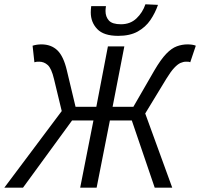

<svg xmlns="http://www.w3.org/2000/svg" viewBox="-54 -872 930 892"><path d="M-34 0 232.8 -356 196.8 -505.1Q185.2 -554.2 167.8 -569.8Q150.5 -585.4 128.2 -585.4Q122 -585.4 116.9 -585.1Q111.8 -584.7 105.8 -582.7L97.4 -659.6Q106.8 -662.7 117 -664.2Q127.2 -665.8 138.3 -665.8Q183.9 -665.8 212.7 -638.1Q241.4 -610.3 256.7 -544.5L297 -375.8H393.5L447.3 -656.3H523.6L469.1 -375.8H565.6L663 -544.5Q693.1 -596 718.2 -622Q743.2 -648 767.6 -656.9Q791.9 -665.8 817.4 -665.8Q828.6 -665.8 838.9 -664.2Q849.2 -662.7 855.7 -659.6L829.8 -582.7Q825.8 -584.7 821.4 -585.1Q817 -585.4 810.3 -585.4Q797.7 -585.4 784.4 -579.5Q771.2 -573.5 755.4 -556.7Q739.5 -539.9 719 -506.4L620.7 -344.8L746.2 0H664.8L558.4 -312.2H456.5L394.9 0H318.5L380.1 -312.2H280.7L52.8 0ZM495.1 -705.4Q427.9 -705.4 397.8 -737Q367.7 -768.5 367.7 -814.4Q367.7 -820.8 368.2 -827.6Q368.7 -834.4 369.7 -843.4H438.2Q437.2 -835.1 436.7 -830.8Q436.2 -826.5 436.2 -820.8Q436.2 -794.1 451.9 -776.7Q467.6 -759.3 508 -759.3Q551.4 -759.3 580 -786.5Q608.6 -813.6 621.6 -852.1L680 -849.4Q667 -811.8 644.7 -778.9Q622.3 -746 586.1 -725.7Q550 -705.4 495.1 -705.4Z"/></svg>

Font: Source Sans Variable
Style: Italic
Weight: 200
Italic angle: -11°
Designer: Paul D. Hunt
Foundry: Adobe Systems Incorporated
Version: Version 3.006;hotconv 1.0.111;makeotfexe 2.5.65597